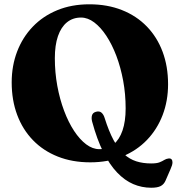

<svg xmlns="http://www.w3.org/2000/svg" viewBox="-20 -739 842 897"><path d="M397.5 -718.9Q482 -718.9 549.8 -691.9Q617.7 -665 665.8 -615.4Q714 -565.8 739.6 -497.3Q765.2 -428.9 765.2 -345.4Q765.2 -268 739.8 -201.5Q714.4 -135 666.8 -85.4Q619.3 -35.8 552.1 -8.2Q485 19.4 401.6 19.4Q317.5 19.4 249.8 -7.6Q182 -34.5 134 -84.1Q85.9 -133.7 60.3 -202.2Q34.6 -270.7 34.6 -354.2Q34.6 -431.6 60 -498.1Q85.4 -564.5 132.9 -614.1Q180.3 -663.7 247.3 -691.3Q314.3 -718.9 397.5 -718.9ZM567 -232.6Q567 -299.2 555.5 -361.7Q543.9 -424.2 523.7 -477.8Q503.4 -531.3 476.9 -571.5Q450.4 -611.7 420.2 -634.4Q390 -657 358.5 -657Q320.3 -657 292.9 -634.8Q265.5 -612.6 250.8 -570.3Q236.2 -528 236.2 -466.9Q236.2 -400.6 247.7 -338Q259.2 -275.5 279.4 -221.7Q299.6 -167.9 326 -127.6Q352.5 -87.4 382.6 -64.7Q412.8 -42.1 444.2 -42.1Q483 -42.1 510.3 -64.3Q537.6 -86.6 552.3 -129.2Q567 -171.8 567 -232.6ZM410.5 -170.6Q406.1 -187.4 409.8 -200.1Q413.5 -212.8 428.6 -216.8Q444.7 -221.2 454.3 -212.6Q464 -204 468.8 -188Q488.5 -125.5 510.7 -84.3Q533 -43.2 559 -19.3Q585.1 4.5 616.5 14.6Q648 24.6 686.1 24.6Q712.2 24.6 725.4 19.3Q738.7 14 747.5 8.3Q756.4 2.6 768.1 1.3Q776.9 0.5 781.3 5.3Q785.8 10.1 785.8 19.3Q785.8 25.7 783.5 33.5Q781.2 41.3 776.6 51.4L753.4 104.8Q745.7 122.4 730.7 130.2Q715.8 138.1 686.5 138.1Q642.3 138.1 602.4 121Q562.4 103.9 527.1 66.9Q491.8 30 462.5 -28.7Q433.1 -87.4 410.5 -170.6Z"/></svg>

Font: Fraunces
Style: Regular
Weight: 900
Version: Version 1.000;[b76b70a41]